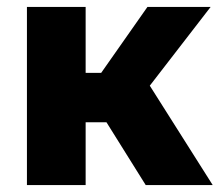

<svg xmlns="http://www.w3.org/2000/svg" viewBox="-20 -536 645 556"><path d="M58 0V-516H228V-325H273L407 -516H590L332 -182H228V0ZM402 0 282 -192 389 -327 596 0Z"/></svg>

Font: REM
Style: Bold
Weight: 700
Designer: Octavio Pardo
Foundry: Ashler Design
Version: Version 1.005;gftools[0.9.28]